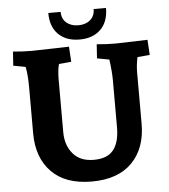

<svg xmlns="http://www.w3.org/2000/svg" viewBox="-60 -952 899 1021"><g transform="rotate(-5 389.5 -441.5)"><path d="M679 -542V-268Q679 -137 604 -61Q529 15 389 15Q249 15 174.5 -61Q100 -137 100 -268V-512Q100 -581 91 -623L26 -635L31 -710Q84 -705 131 -705L330 -710L335 -629L269 -623Q260 -590 260 -542V-260Q260 -190 298.5 -144.5Q337 -99 409.5 -99Q482 -99 514.5 -140Q547 -181 547 -260V-512Q547 -556 538 -623L473 -635L478 -710Q531 -705 578 -705L749 -710L754 -629L688 -623Q679 -581 679 -542ZM478 -898H544Q544 -824 502.5 -783.5Q461 -743 390 -743Q319 -743 277.5 -783.5Q236 -824 236 -898H302Q302 -861 326.5 -840Q351 -819 390 -819Q429 -819 453.5 -840Q478 -861 478 -898Z"/></g></svg>

Font: Andada SC
Style: Bold
Weight: 700
Designer: Carolina Giovagnoli
Foundry: Carolina Giovagnoli
Version: Version 1.003